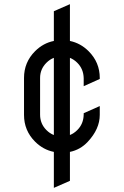

<svg xmlns="http://www.w3.org/2000/svg" viewBox="-20 -742 602 933"><path d="M464.8 -226.6V-183.6Q464.8 -115.2 406.2 -52.7Q370.1 -14.2 319.8 -3.9V136.7L241.7 170.9V-3.9Q189.9 -14.2 150.4 -53.7Q96.7 -107.4 96.7 -183.6V-363.3Q96.7 -439.5 150.4 -493.2Q189.9 -532.7 241.7 -543V-687.5L319.8 -721.7V-543Q371.6 -532.2 410.6 -493.2Q464.8 -439 464.8 -363.3V-358.4L386.7 -323.2V-361.8Q385.7 -407.2 355.5 -437Q339.4 -453.1 319.8 -460.9V-85.9Q339.4 -93.8 355.5 -109.9Q385.7 -139.6 386.7 -185.1V-191.9ZM174.8 -185.1Q174.8 -140.6 205.6 -109.9Q222.2 -93.3 241.7 -85.9V-460.9Q222.2 -453.6 205.6 -437Q174.8 -406.2 174.8 -363.3Q174.8 -362.3 174.8 -361.8Z"/></svg>

Font: NovaMono
Style: Regular
Weight: 400
Monospace: yes
Version: Version 1.2